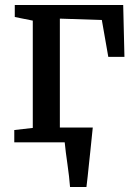

<svg xmlns="http://www.w3.org/2000/svg" viewBox="-20 -573 552 773"><path d="M262 180Q260.5 160 257.8 136.2Q255 112.5 251.5 87.8Q248 63 245 40.2Q242 17.5 240.5 0L196.5 -59.5H353.5Q351.5 -40 349 -15.8Q346.5 8.5 343.8 34.8Q341 61 338.2 87.2Q335.5 113.5 333 137.2Q330.5 161 328 180ZM37.5 0V-49.5L112 -58V-490L39.5 -504.5V-553H476L481 -344H416L390 -492.5L221 -498V-58L336.5 -49.5V0Z"/></svg>

Font: Merriweather 24pt Medium
Style: Regular
Weight: 500
Designer: Eben Sorkin
Foundry: Eben Sorkin
Version: Version 2.100